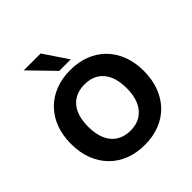

<svg xmlns="http://www.w3.org/2000/svg" viewBox="-242 -1124 1319 1319"><g transform="rotate(-45 417.5 -464.5)"><path d="M418 11Q338 11 273 -14.5Q208 -40 161 -88Q114 -136 88.5 -203Q63 -270 63 -353Q63 -436 88.5 -503Q114 -570 161 -617.5Q208 -665 273 -690.5Q338 -716 418 -716Q497 -716 562.5 -690.5Q628 -665 674.5 -617.5Q721 -570 746.5 -503.5Q772 -437 772 -354Q772 -271 746.5 -203.5Q721 -136 674.5 -88Q628 -40 562.5 -14.5Q497 11 418 11ZM418 -128Q477 -128 518.5 -154.5Q560 -181 582.5 -231.5Q605 -282 605 -353Q605 -425 583 -475Q561 -525 519 -551Q477 -577 418 -577Q359 -577 316.5 -551Q274 -525 252 -475Q230 -425 230 -353Q230 -282 252 -231.5Q274 -181 316.5 -154.5Q359 -128 418 -128ZM361 -765 191 -940H355L473 -765Z"/></g></svg>

Font: Nunito Sans 8pt ExtraBold
Style: Regular
Weight: 800
Version: Version 3.101;gftools[0.9.27]